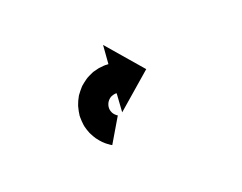

<svg xmlns="http://www.w3.org/2000/svg" viewBox="-28 -334 160 127"><g transform="rotate(10 52.0 -270.0)"><path d="M51.3 -237.5C51.5 -237.5 51.7 -237.5 51.9 -237.5L52.1 -257.5C51.9 -257.5 51.8 -257.5 51.7 -257.5C51.7 -257.5 51.7 -257.5 51.8 -257.5C51.8 -257.5 51.9 -257.5 51.9 -257.5C51.5 -257.5 51.2 -257.5 50.9 -257.6C50.9 -257.6 51 -257.6 51.1 -257.5C51.2 -257.5 51.3 -257.5 51.3 -257.5C50.8 -257.6 50.3 -257.7 49.9 -257.8C49.9 -257.8 50 -257.8 50.1 -257.7C50.2 -257.7 50.4 -257.7 50.4 -257.7C49.8 -257.8 49.2 -258 48.6 -258.3C48.6 -258.3 48.7 -258.2 48.9 -258.1C49 -258.1 49.2 -258 49.2 -258C48.5 -258.3 47.9 -258.7 47.3 -259.1C47.3 -259.1 47.4 -259 47.6 -258.9C47.7 -258.8 47.9 -258.7 47.9 -258.7C47.2 -259.2 46.6 -259.7 46.1 -260.3C46.1 -260.3 46.2 -260.2 46.3 -260C46.5 -259.9 46.6 -259.7 46.6 -259.7C46 -260.4 45.5 -261.2 45.1 -261.9C45.1 -261.9 45.2 -261.7 45.3 -261.5C45.4 -261.4 45.5 -261.2 45.5 -261.2C45.1 -262 44.8 -262.8 44.6 -263.7C44.6 -263.7 44.6 -263.5 44.7 -263.3C44.7 -263.1 44.8 -262.9 44.8 -262.9C44.6 -263.8 44.5 -264.7 44.5 -265.6C44.5 -265.6 44.5 -265.4 44.5 -265.2C44.5 -265 44.5 -264.8 44.5 -264.8C44.5 -265.7 44.7 -266.6 44.9 -267.5C44.9 -267.5 44.8 -267.3 44.8 -267.1C44.7 -266.9 44.7 -266.7 44.7 -266.7C44.9 -267.5 45.2 -268.2 45.6 -269C45.6 -269 45.5 -268.8 45.4 -268.6C45.3 -268.5 45.2 -268.3 45.2 -268.3C45.6 -268.9 46 -269.6 46.5 -270.1C46.5 -270.1 46.4 -270 46.3 -269.9C46.2 -269.8 46.1 -269.6 46.1 -269.6C46.5 -270.1 46.9 -270.5 47.4 -271C47.4 -271 47.3 -270.9 47.2 -270.8C47.1 -270.7 47 -270.6 47 -270.6C47.4 -270.9 47.7 -271.2 48.1 -271.5C48.1 -271.5 48.1 -271.4 48 -271.4C47.9 -271.3 47.8 -271.3 47.8 -271.3C48.1 -271.4 48.4 -271.6 48.6 -271.7C48.6 -271.7 48.6 -271.7 48.5 -271.7C48.5 -271.7 48.5 -271.6 48.5 -271.6C48.6 -271.7 48.7 -271.8 48.8 -271.8L54.6 -260L65.3 -290.9L34.4 -301.7L40.1 -289.8C39.9 -289.7 39.7 -289.6 39.5 -289.5C39.5 -289.5 39.5 -289.5 39.4 -289.5C39.4 -289.5 39.4 -289.4 39.4 -289.4C38.7 -289.1 38.1 -288.8 37.5 -288.4C37.5 -288.4 37.5 -288.4 37.4 -288.3C37.3 -288.3 37.2 -288.2 37.2 -288.2C36.3 -287.6 35.5 -287 34.6 -286.3C34.6 -286.3 34.5 -286.3 34.4 -286.2C34.3 -286.1 34.2 -286 34.2 -286C33.2 -285.1 32.2 -284.1 31.2 -283.1C31.2 -283.1 31.1 -283 31 -282.8C30.9 -282.7 30.8 -282.6 30.8 -282.6C29.8 -281.3 28.9 -279.9 28 -278.5C28 -278.5 27.9 -278.4 27.9 -278.2C27.8 -278.1 27.7 -277.9 27.7 -277.9C26.9 -276.2 26.2 -274.5 25.6 -272.8C25.6 -272.8 25.6 -272.6 25.5 -272.4C25.5 -272.2 25.4 -272 25.4 -272C25 -270.1 24.7 -268.2 24.5 -266.2C24.5 -266.2 24.5 -266 24.5 -265.8C24.5 -265.6 24.5 -265.4 24.5 -265.4C24.5 -263.4 24.7 -261.4 25.1 -259.4C25.1 -259.4 25.1 -259.2 25.2 -259C25.2 -258.8 25.3 -258.6 25.3 -258.6C25.8 -256.6 26.5 -254.7 27.3 -252.8C27.3 -252.8 27.4 -252.6 27.5 -252.5C27.6 -252.3 27.7 -252.1 27.7 -252.1C28.7 -250.4 29.8 -248.7 31 -247.2C31 -247.2 31.1 -247.1 31.3 -246.9C31.4 -246.8 31.5 -246.6 31.5 -246.6C32.8 -245.3 34.1 -244 35.6 -242.9C35.6 -242.9 35.7 -242.8 35.9 -242.7C36 -242.6 36.2 -242.5 36.2 -242.5C37.6 -241.6 39 -240.7 40.5 -240C40.5 -240 40.6 -239.9 40.8 -239.9C40.9 -239.8 41.1 -239.8 41.1 -239.8C42.3 -239.2 43.7 -238.8 45 -238.4C45 -238.4 45.1 -238.4 45.3 -238.3C45.4 -238.3 45.5 -238.3 45.5 -238.3C46.5 -238 47.6 -237.8 48.7 -237.7C48.7 -237.7 48.8 -237.7 48.8 -237.7C48.9 -237.7 49 -237.7 49 -237.7C49.7 -237.6 50.4 -237.5 51.1 -237.5C51.1 -237.5 51.1 -237.5 51.2 -237.5C51.2 -237.5 51.3 -237.5 51.3 -237.5Z"/></g></svg>

Font: FRB American Cursive Just Arrows Extralight
Style: Italic
Weight: 200
Italic angle: -25°
Version: Version 2.0;Modular Font Editor K font №1